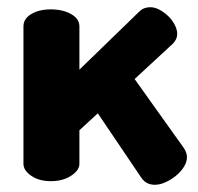

<svg xmlns="http://www.w3.org/2000/svg" viewBox="-20 -502 548 532"><path d="M353 -283 490 -91Q498 -78 498 -67Q498 -53 489.5 -39.5Q481 -26 467.5 -15Q454 -4 438.5 3Q423 10 409 10Q385 10 372 -9L251 -188L200 -141V-48Q200 -30 177 -15Q154 0 121 0Q88 0 66.5 -15Q45 -30 45 -48V-429Q45 -450 66.5 -463Q88 -476 121 -476Q154 -476 177 -463Q200 -450 200 -429V-309L366 -470Q378 -482 396 -482Q409 -482 422 -475Q435 -468 446 -457.5Q457 -447 464 -433.5Q471 -420 471 -408Q471 -393 459 -381Z"/></svg>

Font: AkaAcidDosis
Style: ExtraBold
Weight: 800
Designer: Edgar Tolentino, Pablo Impallari, Igino Marini, Aka-Acid
Foundry: Edgar Tolentino, Pablo Impallari, Igino Marini, Aka-Acid
Version: Version 1.007